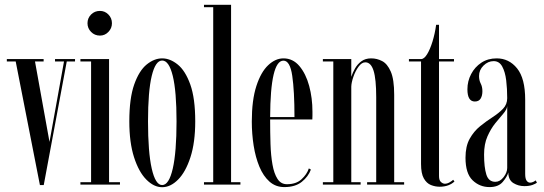

<svg xmlns="http://www.w3.org/2000/svg" viewBox="-20 -770 2268 801"><path d="M146.5 2 45.5 -513.5H8.5V-523.5H162V-513.5H126L186.5 -178L247 -513.5H209.5V-523.5H293V-513.5H258.5L162.5 2Z M397 -621.5Q375 -621.5 360 -636.8Q345 -652 345 -673Q345 -694.5 360 -709.5Q375 -724.5 397 -724.5Q417.5 -724.5 432.2 -709.5Q447 -694.5 447 -673Q447 -652 432.2 -636.8Q417.5 -621.5 397 -621.5ZM315.5 0V-10H360V-513.5H315.5V-523.5H435V-10H480.5V0Z M656.5 11Q622 11 590.5 -20.8Q559 -52.5 539.2 -114Q519.5 -175.5 519.5 -263.5Q519.5 -360 540 -417.8Q560.5 -475.5 592 -501Q623.5 -526.5 656.5 -526.5Q689.5 -526.5 721.2 -501Q753 -475.5 773.8 -417.8Q794.5 -360 794.5 -263.5Q794.5 -175.5 774.5 -114Q754.5 -52.5 723 -20.8Q691.5 11 656.5 11ZM656.5 2Q685 2 700.8 -66.8Q716.5 -135.5 716.5 -263.5Q716.5 -389 700.8 -453.2Q685 -517.5 656.5 -517.5Q628.5 -517.5 613 -453.2Q597.5 -389 597.5 -263.5Q597.5 -135.5 613 -66.8Q628.5 2 656.5 2Z M831 0V-10H869.5V-740H831V-750H944V-10H983V0Z M1166 10.5Q1130 10.5 1104.2 -12.5Q1078.5 -35.5 1062.2 -74.5Q1046 -113.5 1038.2 -162.5Q1030.5 -211.5 1030.5 -263Q1030.5 -352.5 1049.5 -411Q1068.5 -469.5 1098.8 -498Q1129 -526.5 1162.5 -526.5Q1202 -526.5 1229 -494.5Q1256 -462.5 1269.8 -411.8Q1283.5 -361 1283.5 -304Q1283.5 -296 1283.5 -288Q1283.5 -280 1283 -271.5H1107V-270.5Q1107 -217.5 1108.5 -169.2Q1110 -121 1116.8 -83.2Q1123.5 -45.5 1137.8 -23.5Q1152 -1.5 1177 -1.5Q1215.5 -1.5 1238 -22.2Q1260.5 -43 1268.5 -67.5L1277 -62.5Q1266 -33 1238.8 -11.2Q1211.5 10.5 1166 10.5ZM1162.5 -517Q1108 -517 1107 -281.5H1208.5Q1208.5 -390.5 1199.2 -453.8Q1190 -517 1162.5 -517Z M1327 0V-10H1370.5V-513.5H1327V-523.5H1445.5V-449.5Q1451 -466.5 1461 -484.2Q1471 -502 1487.5 -514.2Q1504 -526.5 1528.5 -526.5Q1552.5 -526.5 1574.2 -515.2Q1596 -504 1610.2 -471.5Q1624.5 -439 1624.5 -374.5V-10H1666V0H1511.5V-10H1549.5V-364.5Q1549.5 -440 1538.5 -475Q1527.5 -510 1504 -510Q1489 -510 1475.8 -491.8Q1462.5 -473.5 1454.2 -449.5Q1446 -425.5 1445.5 -408.5V-10H1484.5V0Z M1814 9Q1795.5 9 1777.5 1.8Q1759.5 -5.5 1748 -26Q1736.5 -46.5 1736.5 -86V-513.5H1686V-523.5H1736.5Q1749.5 -523.5 1762 -544Q1774.5 -564.5 1784.5 -597.2Q1794.5 -630 1799.5 -666.5H1811.5V-523.5H1874V-513.5H1811.5V-35.5Q1811.5 -18 1819.5 -10.8Q1827.5 -3.5 1836 -3.5Q1846 -3.5 1856.5 -9.8Q1867 -16 1870.5 -20L1876 -13Q1866 -3 1850.2 3Q1834.5 9 1814 9Z M2022.5 10.5Q1981 10.5 1951.5 -18Q1922 -46.5 1922 -112Q1922 -160 1939.5 -191.2Q1957 -222.5 1983 -243.5Q2009 -264.5 2035 -281.2Q2061 -298 2078.5 -316.2Q2096 -334.5 2096 -360.5Q2096 -399.5 2091.8 -434.8Q2087.5 -470 2075.2 -492.5Q2063 -515 2039.5 -515Q2016 -515 1997.2 -496.5Q1978.5 -478 1978.5 -453Q1978.5 -435 1985.5 -421.5Q1992.5 -408 1992.5 -389.5Q1992.5 -370.5 1985 -358.5Q1977.5 -346.5 1961 -346.5Q1930 -346.5 1930 -397.5Q1930 -431.5 1945.5 -461Q1961 -490.5 1988.2 -508.5Q2015.5 -526.5 2052 -526.5Q2103.5 -526.5 2137.2 -484.8Q2171 -443 2171 -354V-44.5Q2171 -24.5 2177 -16.2Q2183 -8 2191.5 -8Q2198 -8 2204.8 -11.2Q2211.5 -14.5 2214.5 -17.5L2220 -8.5Q2215.5 -3.5 2201.5 1.5Q2187.5 6.5 2167.5 6.5Q2142.5 6.5 2121.8 -6.2Q2101 -19 2100.5 -50.5Q2096 -33 2077.5 -11.2Q2059 10.5 2022.5 10.5ZM2046.5 -11.5Q2066 -11.5 2081 -31Q2096 -50.5 2096 -69.5V-327.5Q2094.5 -313 2079.8 -296Q2065 -279 2046.2 -255.8Q2027.5 -232.5 2013.5 -200.8Q1999.5 -169 1999.5 -125Q1999.5 -72 2009 -41.8Q2018.5 -11.5 2046.5 -11.5Z"/></svg>

Font: Imbue 100pt
Style: Regular
Weight: 400
Designer: Tyler Finck
Foundry: Etcetera Type Company
Version: Version 1.102; ttfautohint (v1.8.3)